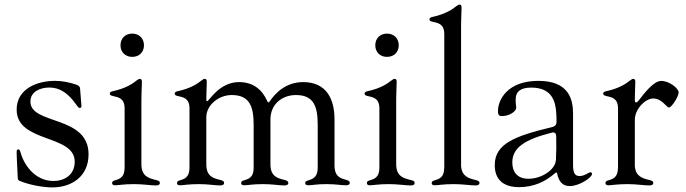

<svg xmlns="http://www.w3.org/2000/svg" viewBox="-20 -794 2959 828"><path d="M308.6 -429C279.8 -438.9 249.3 -445.3 217.3 -445.3C140.3 -445.3 51.8 -411.6 51.8 -321C51.8 -176.5 302.2 -215.9 302.2 -96.9C302.2 -38.4 256.4 -13.5 210.9 -13.5C127.5 -13.5 81 -88.4 68.2 -138.1C65.3 -147.7 62.1 -149.9 58.9 -149.9C52.6 -149.9 51.8 -143.5 51.8 -137.4C51.8 -128.2 52.2 -113.3 56.5 -27.7C57.2 -17 59.3 -16.3 67.1 -13.1C103.3 2.1 162.6 14.2 206 14.2C286.6 14.2 361.9 -31.2 361.9 -128.6C361.9 -298.3 111.2 -254.3 111.2 -355.8C111.2 -399.5 154.1 -416.5 192.8 -416.5C236.9 -416.5 267.8 -393.5 294.4 -361.5C312.1 -340.2 316.1 -328.5 323.9 -328.5C327.1 -328.5 331.3 -329.9 331.3 -336.6C331.3 -340.9 327.8 -383.5 325.3 -411.9C324.6 -421.9 317.5 -426.1 308.6 -429Z M476.2 5C493.3 5 511 0 558.2 0C598.4 0 628.9 5.7 651.6 5.7C662.6 5.7 669.4 2.8 669.4 -5C669.4 -11.7 665.5 -14.6 654.1 -17.4C621.8 -25.2 590.2 -33 589.8 -85.2V-367.5C589.8 -397.7 592 -422.9 592 -441.1C592 -451.3 588.4 -453.8 582.7 -453.8C579.2 -453.8 575.6 -451.7 570.3 -447.8C554 -435 526.3 -413.7 466.3 -400.6C458.1 -399.1 453.5 -396 453.5 -390.3C453.5 -384.6 458.1 -382.1 465.2 -380.3C489.7 -374.6 517.4 -371.8 517.4 -325.6V-70.7C517.4 -29.1 495.7 -22 474.8 -16C467.7 -13.8 463.4 -11 463.4 -4.6C463.4 2.5 468.8 5 476.2 5ZM499.6 -598.7C499.6 -568.9 520.6 -548.7 550.1 -548.7C579.9 -548.7 600.9 -568.9 600.9 -598.7C600.9 -628.6 579.9 -649.1 550.1 -649.1C520.6 -649.1 499.6 -628.6 499.6 -598.7Z M756 5C773.1 5 790.8 0 838.1 0C878.2 0 907 5.7 928.6 5.7C939.3 5.7 946.4 2.8 946.4 -5C946.4 -11.7 942.5 -14.6 931.1 -17.8C901.6 -24.9 870 -32.3 869.7 -84.2V-288.4C869.7 -341.6 923.7 -384.2 979 -384.2C1056.5 -384.2 1073.9 -335.2 1073.9 -255V-68.5C1073.5 -28.8 1051.8 -22 1031.6 -16C1024.1 -13.8 1019.9 -11 1019.9 -4.6C1019.9 2.5 1025.2 5 1032.7 5C1049.7 5 1067.5 0 1114.7 0C1154.8 0 1183.9 5.7 1205.3 5.7C1216.3 5.7 1223.4 2.8 1223.4 -5C1223.4 -11.7 1219.1 -14.6 1208.1 -17.8C1178.3 -24.9 1146.7 -32.3 1146.3 -84.2V-278.8C1146.3 -346.6 1198.5 -384.2 1256 -384.2C1334.9 -384.2 1350.1 -332.7 1350.1 -255V-68.9C1349.8 -26.3 1324.9 -21.3 1306.1 -14.9C1299.7 -12.8 1296.2 -10.3 1296.2 -4.6C1296.2 2.5 1301.5 5 1309.7 5C1326 5 1344.1 0 1387.8 0C1431.1 0 1448.5 5 1472.3 5C1481.2 5 1488.3 2.5 1488.3 -5.7C1488.3 -12.1 1483.7 -14.9 1474.8 -17.8C1451.3 -24.5 1422.6 -29.5 1422.6 -81.3V-279.1C1422.6 -363.3 1390.6 -440 1286.9 -440C1212 -439.6 1166.9 -392 1143.1 -356.9C1138.1 -350.5 1136 -350.5 1132.5 -358C1111.5 -405.9 1073.2 -440 1011 -440C925.1 -440 881.4 -357.6 873.6 -357.6C871.1 -357.6 869.7 -359 869.7 -365.1V-367.5C869.7 -397.7 871.8 -422.9 871.8 -441.1C871.8 -451.3 868.3 -453.8 862.6 -453.8C859 -453.8 855.5 -451.7 850.1 -447.8C833.8 -435 806.1 -413.7 746.1 -400.6C737.9 -399.1 733.3 -396 733.3 -390.3C733.3 -384.6 737.9 -382.1 745 -380.3C769.5 -374.6 797.2 -371.8 797.2 -325.6V-70.7C797.2 -29.1 775.6 -22 754.6 -16C747.5 -13.8 743.3 -11 743.3 -4.6C743.3 2.5 748.6 5 756 5Z M1574.9 5C1592 5 1609.7 0 1657 0C1697.1 0 1727.6 5.7 1750.4 5.7C1761.4 5.7 1768.1 2.8 1768.1 -5C1768.1 -11.7 1764.2 -14.6 1752.8 -17.4C1720.5 -25.2 1688.9 -33 1688.6 -85.2V-367.5C1688.6 -397.7 1690.7 -422.9 1690.7 -441.1C1690.7 -451.3 1687.1 -453.8 1681.5 -453.8C1677.9 -453.8 1674.4 -451.7 1669 -447.8C1652.7 -435 1625 -413.7 1565 -400.6C1556.8 -399.1 1552.2 -396 1552.2 -390.3C1552.2 -384.6 1556.8 -382.1 1563.9 -380.3C1588.4 -374.6 1616.1 -371.8 1616.1 -325.6V-70.7C1616.1 -29.1 1594.5 -22 1573.5 -16C1566.4 -13.8 1562.1 -11 1562.1 -4.6C1562.1 2.5 1567.5 5 1574.9 5ZM1598.4 -598.7C1598.4 -568.9 1619.3 -548.7 1648.8 -548.7C1678.6 -548.7 1699.6 -568.9 1699.6 -598.7C1699.6 -628.6 1678.6 -649.1 1648.8 -649.1C1619.3 -649.1 1598.4 -628.6 1598.4 -598.7Z M1854.4 5C1871.4 5 1889.6 0 1936.8 0C1976.6 0 2007.1 5.7 2030.2 5.7C2040.8 5.7 2047.9 2.8 2047.9 -5C2047.9 -11.7 2043.7 -14.6 2032.3 -17.4C2002.1 -24.9 1971.9 -32.3 1968.4 -77.8V-687.9C1968.4 -718 1970.5 -743.3 1970.5 -761.4C1970.5 -771.7 1967 -774.1 1961.3 -774.1C1957.7 -774.1 1954.2 -772 1948.9 -768.1C1932.5 -755.3 1904.8 -734 1844.8 -720.9C1836.6 -719.5 1832 -716.3 1832 -710.6C1832 -704.9 1836.6 -702.4 1843.8 -700.6C1868.3 -695 1896 -692.1 1896 -646V-70.7H1895.6C1896 -29.1 1874.3 -22 1853.3 -16C1846.2 -13.8 1841.6 -11 1841.6 -4.6C1841.6 2.5 1846.9 5 1854.4 5Z M2218 13.1C2282.3 13.1 2332.4 -11 2373.2 -46.9C2375.7 -49 2377.5 -50.1 2379.3 -50.1C2381 -50.1 2382.5 -48.7 2382.8 -45.5C2388.8 -15.6 2402.7 8.5 2437.1 8.5C2477.6 8.5 2533 -27.7 2533 -44C2533 -47.6 2530.9 -51.1 2526.6 -51.1C2518.1 -51.1 2501.4 -34.8 2479.4 -34.8C2460.2 -34.8 2451.3 -46.5 2451.3 -82C2451 -166.5 2451.7 -215.9 2451.3 -302.9C2451.3 -361.9 2436.4 -445.3 2301.5 -445.3C2167.3 -445.3 2128.2 -362.6 2127.5 -316.8C2126.8 -296.2 2134.2 -293.3 2145.2 -293.3C2175.1 -293.3 2206.3 -312.9 2206.3 -329.5C2203.8 -345.9 2203.8 -358.7 2203.8 -364.7C2203.8 -402 2228.7 -416.2 2271.3 -416.2C2360.4 -416.2 2376.4 -356.2 2378.9 -304.3C2380 -293.3 2380 -280.5 2380 -268.8C2380 -256.4 2373.9 -248.9 2361.5 -246.1C2201.7 -207.7 2113.6 -175.1 2113.6 -81.7C2113.6 1.4 2179 13.1 2218 13.1ZM2189.3 -93.4C2189.3 -157.3 2243.6 -192.5 2359.4 -221.9C2371.8 -224.8 2377.8 -220.2 2378.6 -207.4C2379.6 -171.2 2379.3 -137.1 2377.5 -105.1C2375.4 -61.1 2314.6 -23.1 2259.2 -23.1C2206.7 -23.1 2189.3 -57.2 2189.3 -93.4Z M2603.7 5C2620.7 5 2638.8 0 2686.1 0C2725.9 0 2756.4 5.7 2779.5 5.7C2790.1 5.7 2797.2 2.8 2797.2 -5C2797.2 -11.7 2793 -14.6 2781.6 -17.4C2751.4 -24.9 2721.2 -32.3 2717.7 -77.8V-277C2717.7 -325.3 2764.6 -369.3 2796.5 -369.3C2835.6 -369.3 2853.7 -330.3 2865.1 -330.3C2876.1 -330.3 2906.6 -377.1 2906.6 -395.6C2906.6 -412.3 2867.5 -445 2831.3 -445C2797.9 -445 2756 -388.5 2736.2 -362.9C2730.5 -355.5 2726.9 -352.3 2722.7 -352.3C2717.7 -352.3 2717.7 -358.7 2717.7 -367.5C2717.7 -397.7 2719.8 -422.9 2719.8 -441.1C2719.8 -451.3 2716.3 -453.8 2710.6 -453.8C2707 -453.8 2703.5 -451.7 2698.2 -447.8C2681.8 -435 2654.1 -413.7 2594.1 -400.6C2585.9 -399.1 2581.3 -396 2581.3 -390.3C2581.3 -384.6 2585.9 -382.1 2593 -380.3C2617.5 -374.6 2645.2 -371.8 2645.2 -325.6V-70.7H2644.9C2645.2 -29.1 2623.6 -22 2602.6 -16C2595.5 -13.8 2590.9 -11 2590.9 -4.6C2590.9 2.5 2596.2 5 2603.7 5Z"/></svg>

Font: Margiela Serif
Style: Regular
Weight: 400
Designer: Andreas Faust, Stefan Endress
Version: Version 1.002;FEAKit 1.0